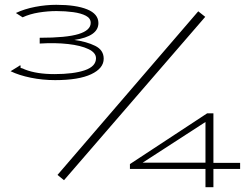

<svg xmlns="http://www.w3.org/2000/svg" viewBox="-20 -708 1040 798"><path d="M209 -375Q157 -375 108 -385Q59 -395 24 -412L55 -431L64 -437L66 -433Q63 -426 68.5 -425Q74 -424 84 -419Q133 -400 206 -400Q286 -400 332.5 -416Q379 -432 379 -466Q379 -489 347.5 -504Q316 -519 263 -525Q210 -531 145 -527V-551Q256 -551 306.5 -566.5Q357 -582 357 -613Q357 -632 337 -642.5Q317 -653 284.5 -657.5Q252 -662 215 -662Q179 -662 141.5 -656Q104 -650 74 -636L46 -654Q82 -671 126.5 -679.5Q171 -688 214 -688Q296 -688 342.5 -669Q389 -650 389 -612Q389 -557 289 -542Q340 -535 375.5 -517.5Q411 -500 411 -464Q411 -424 359 -399.5Q307 -375 209 -375ZM246 41 219 19 804 -661 833 -638ZM834 -6H520V-26L841 -237H867V-31H978V-6H867V70H834ZM834 -32V-201L573 -32Z"/></svg>

Font: Inconsolata UltraExpanded ExtraLight
Style: Regular
Weight: 200
Width: 9
Monospace: yes
Designer: Raph Levien, Cyreal, Brenton Simpson
Foundry: Raph Levien, Cyreal, Google
Version: Version 3.001; ttfautohint (v1.8.2.53-6de2)